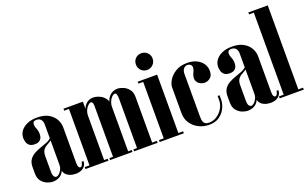

<svg xmlns="http://www.w3.org/2000/svg" viewBox="-81 -1088 2377 1480"><g transform="rotate(-20 1107.5 -348.0)"><path d="M48 -388Q48 -374 53 -356Q58 -338 73 -325.5Q88 -313 117 -313Q144 -313 158 -325Q172 -337 176 -354.5Q180 -372 177.5 -390.5Q175 -409 169 -422Q165 -430 161.5 -445.5Q158 -461 163.5 -473.5Q169 -486 192 -486Q207 -486 217.5 -479.5Q228 -473 234 -461Q240 -449 240 -433V-62Q240 -40 253 -24Q266 -8 288 0.5Q310 9 336 9Q376 9 400 -11Q424 -31 424 -63H408Q408 -52 401.5 -39Q395 -26 385 -26Q377 -26 371.5 -36Q366 -46 366 -70V-363Q366 -394 349 -426Q332 -458 295.5 -479.5Q259 -501 201 -501Q153 -501 118.5 -485.5Q84 -470 66 -444.5Q48 -419 48 -388ZM240 -317Q225 -302 200 -292.5Q175 -283 147.5 -273.5Q120 -264 95 -250Q70 -236 54.5 -213Q39 -190 39 -153V-102Q39 -61 58.5 -37.5Q78 -14 103.5 -4Q129 6 148 6Q177 6 200 -5.5Q223 -17 236.5 -41Q250 -65 250 -100L262 -59V-317ZM240 -299V-98Q240 -78 231 -60.5Q222 -43 210 -32Q198 -21 187 -21Q180 -21 173.5 -26Q167 -31 163.5 -42Q160 -53 160 -70V-202Q160 -222 165.5 -236Q171 -250 180 -259Q189 -268 200 -274.5Q211 -281 221 -286.5Q231 -292 240 -299Z M566 0V-381Q566 -414 577.5 -440.5Q589 -467 610 -482.5Q631 -498 660 -498Q683 -498 709.5 -487Q736 -476 754.5 -452.5Q773 -429 773 -392V0H649V-437Q649 -445 647 -452.5Q645 -460 641 -464.5Q637 -469 631 -469Q624 -469 615 -462.5Q606 -456 597 -444Q588 -432 582 -415.5Q576 -399 576 -380V0ZM456 0V-495H576V0ZM576 0V-16H606V0ZM417 0V-16H456V0ZM417 -479V-495H456V-479ZM773 0V-16H803V0ZM619 0V-16H649V0ZM763 0V-384Q763 -421 776.5 -446.5Q790 -472 812 -485Q834 -498 859 -498Q881 -498 907 -487Q933 -476 951.5 -452.5Q970 -429 970 -392V0H846V-417Q846 -445 841.5 -457Q837 -469 828 -469Q821 -469 811.5 -462.5Q802 -456 793.5 -444Q785 -432 779 -415.5Q773 -399 773 -380V0ZM816 0V-16H846V0ZM970 0V-16H1009V0Z M1065 -495H1185V0H1065ZM1185 0V-16H1224V0ZM1026 0V-16H1065V0ZM1026 -479V-495H1065V-479ZM1058 -624Q1058 -653 1077.5 -672.5Q1097 -692 1126 -692Q1155 -692 1175 -672.5Q1195 -653 1195 -624Q1195 -595 1175 -575Q1155 -555 1126 -555Q1097 -555 1077.5 -575Q1058 -595 1058 -624Z M1260 -363Q1260 -389 1279.5 -421.5Q1299 -454 1337.5 -477.5Q1376 -501 1433 -501Q1477 -501 1509.5 -485Q1542 -469 1559.5 -442.5Q1577 -416 1577 -383Q1577 -346 1556 -328.5Q1535 -311 1511 -311Q1488 -311 1468.5 -323Q1449 -335 1443 -358.5Q1437 -382 1454 -416Q1466 -442 1464 -457Q1462 -472 1452 -478.5Q1442 -485 1430 -485Q1408 -485 1396.5 -468.5Q1385 -452 1385 -430V-75Q1385 -49 1391.5 -34.5Q1398 -20 1409.5 -15Q1421 -10 1436 -10Q1472 -10 1501.5 -30Q1531 -50 1549 -81Q1567 -112 1567 -145V-181H1583V-145Q1583 -113 1566.5 -77.5Q1550 -42 1516.5 -18Q1483 6 1431 6Q1387 6 1347.5 -13.5Q1308 -33 1284 -68.5Q1260 -104 1260 -152Z M1647 -388Q1647 -374 1652 -356Q1657 -338 1672 -325.5Q1687 -313 1716 -313Q1743 -313 1757 -325Q1771 -337 1775 -354.5Q1779 -372 1776.5 -390.5Q1774 -409 1768 -422Q1764 -430 1760.5 -445.5Q1757 -461 1762.5 -473.5Q1768 -486 1791 -486Q1806 -486 1816.5 -479.5Q1827 -473 1833 -461Q1839 -449 1839 -433V-62Q1839 -40 1852 -24Q1865 -8 1887 0.5Q1909 9 1935 9Q1975 9 1999 -11Q2023 -31 2023 -63H2007Q2007 -52 2000.5 -39Q1994 -26 1984 -26Q1976 -26 1970.5 -36Q1965 -46 1965 -70V-363Q1965 -394 1948 -426Q1931 -458 1894.5 -479.5Q1858 -501 1800 -501Q1752 -501 1717.5 -485.5Q1683 -470 1665 -444.5Q1647 -419 1647 -388ZM1839 -317Q1824 -302 1799 -292.5Q1774 -283 1746.5 -273.5Q1719 -264 1694 -250Q1669 -236 1653.5 -213Q1638 -190 1638 -153V-102Q1638 -61 1657.5 -37.5Q1677 -14 1702.5 -4Q1728 6 1747 6Q1776 6 1799 -5.5Q1822 -17 1835.5 -41Q1849 -65 1849 -100L1861 -59V-317ZM1839 -299V-98Q1839 -78 1830 -60.5Q1821 -43 1809 -32Q1797 -21 1786 -21Q1779 -21 1772.5 -26Q1766 -31 1762.5 -42Q1759 -53 1759 -70V-202Q1759 -222 1764.5 -236Q1770 -250 1779 -259Q1788 -268 1799 -274.5Q1810 -281 1820 -286.5Q1830 -292 1839 -299Z M2049 0V-705H2169V0ZM2169 0V-16H2208V0ZM2010 0V-16H2049V0ZM2010 -689V-705H2049V-689Z"/></g></svg>

Font: Emberly Black
Style: Regular
Weight: 900
Designer: Rajesh Rajput
Foundry: Rajesh Rajput
Version: Version 1.000